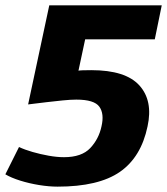

<svg xmlns="http://www.w3.org/2000/svg" viewBox="-61 -620 624 717"><path d="M154 77Q122 77 85 71Q48 65 14.5 54.5Q-19 44 -41 31L10 -71Q31 -61 60.5 -52.5Q90 -44 121 -38.5Q152 -33 178 -33Q244 -33 276 -67Q308 -101 318 -148Q329 -195 310 -221.5Q291 -248 224 -248Q203 -248 173 -245Q143 -242 113.5 -238.5Q84 -235 64 -232.5Q44 -230 44 -230L123 -600H543L517 -473H257L232 -356Q235 -357 247.5 -357.5Q260 -358 280 -358Q408 -358 459.5 -301Q511 -244 490 -148Q466 -33 386.5 22Q307 77 154 77Z"/></svg>

Font: Epunda Sans ExtraBold
Style: Italic
Weight: 800
Italic angle: -12.0243°
Designer: Simon Atzbach
Foundry: typofactur
Version: Version 2.204; ttfautohint (v1.8.4.7-5d5b)